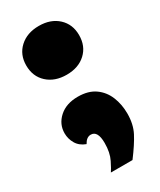

<svg xmlns="http://www.w3.org/2000/svg" viewBox="-179 -626 680 815"><g transform="rotate(-30 161.5 -218.0)"><path d="M28 -445Q28 -498 64 -531Q100 -564 158 -564Q216 -564 251.5 -531Q287 -498 287 -445Q287 -391 251.5 -358Q216 -325 158 -325Q100 -325 64 -358Q28 -391 28 -445ZM112 128Q120 117 136 85Q152 53 152 6Q152 -54 118 -54Q97 -54 83 -28Q53 -39 39 -63Q25 -87 25 -114Q25 -159 59.5 -190Q94 -221 151 -221Q202 -221 234.5 -198Q267 -175 282.5 -137Q298 -99 298 -54Q298 -2 278 36.5Q258 75 218 128Z"/></g></svg>

Font: Exile
Style: Regular
Weight: 400
Designer: Bartłomiej Rózga @rozgatype
Version: Version 1.000; ttfautohint (v1.8.4.7-5d5b)